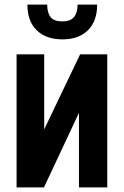

<svg xmlns="http://www.w3.org/2000/svg" viewBox="-20 -814 537 834"><path d="M52 0V-578H172V-252L328 -578H446V0H323V-324L171 0ZM251 -643Q180 -643 139.5 -682.5Q99 -722 99 -794H185Q185 -758 200 -739.5Q215 -721 251 -721Q286 -721 301.5 -740Q317 -759 317 -794H402Q402 -722 362 -682.5Q322 -643 251 -643Z"/></svg>

Font: Oswald SemiBold
Style: Regular
Weight: 600
Designer: Vernon Adams
Foundry: Vernon Adams
Version: Version 4.103;gftools[0.9.33.dev8+g029e19f]